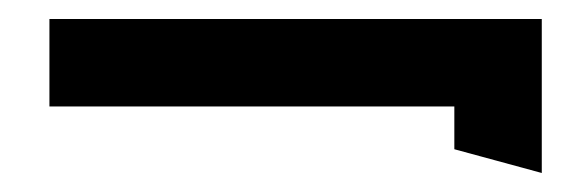

<svg xmlns="http://www.w3.org/2000/svg" viewBox="-20 -356 616 202"><path d="M32 -244H458V-199L550 -174V-336H32Z"/></svg>

Font: Charger Pro
Style: ExBdSuExt
Weight: 400
Designer: Jasper
Foundry: Cannot Into Space Fonts
Version: Version 1.09